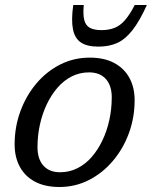

<svg xmlns="http://www.w3.org/2000/svg" viewBox="-20 -738 608 768"><path d="M339 -507.5Q397 -507.5 437 -486Q477 -464.5 497.8 -426.2Q518.5 -388 518.5 -337.5Q518.5 -267.5 495.5 -205Q472.5 -142.5 431.2 -94Q390 -45.5 335.5 -17.8Q281 10 218 10Q159.5 10 119.5 -11.5Q79.5 -33 59 -71.5Q38.5 -110 38.5 -160Q38.5 -230 61.5 -292.8Q84.5 -355.5 125.5 -404Q166.5 -452.5 221 -480Q275.5 -507.5 339 -507.5ZM220.5 -49Q257.5 -49 289.5 -65Q321.5 -81 346.8 -110Q372 -139 390 -177Q408 -215 417.5 -258.8Q427 -302.5 427 -348.5Q427 -396 403.2 -422.2Q379.5 -448.5 336 -448.5Q299 -448.5 267.2 -432.5Q235.5 -416.5 210.2 -387.5Q185 -358.5 167 -320.5Q149 -282.5 139.5 -239Q130 -195.5 130 -149.5Q130 -101.5 153.8 -75.2Q177.5 -49 220.5 -49ZM386 -617.5Q415.5 -617.5 438.2 -626.5Q461 -635.5 480.2 -657.8Q499.5 -680 519 -718H567.5Q538.5 -654 510 -617.5Q481.5 -581 449 -566.2Q416.5 -551.5 373.5 -551.5Q328.5 -551.5 303.8 -568Q279 -584.5 271.8 -621.2Q264.5 -658 273 -718H315Q311.5 -679 317.2 -657.2Q323 -635.5 340 -626.5Q357 -617.5 386 -617.5Z"/></svg>

Font: Newsreader 8pt
Style: Italic
Weight: 400
Italic angle: -17°
Version: Version 1.003